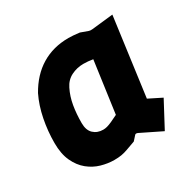

<svg xmlns="http://www.w3.org/2000/svg" viewBox="-123 -651 798 791"><g transform="rotate(-30 276.0 -255.5)"><path d="M207 9Q177 9 145.5 0Q114 -9 87.5 -30.5Q61 -52 44.5 -87.5Q28 -123 28 -175Q28 -231 39 -286.5Q50 -342 72 -387Q109 -453 165 -487Q221 -521 294 -521Q305 -521 317 -520Q329 -519 346 -517L382 -504Q388 -502 398 -503L499 -514L449 -143L511 -112L446 10L346 -39Q336 -43 332 -37L314 -17Q289 -8 272.5 -2Q256 4 241.5 6.5Q227 9 207 9ZM230 -122Q239 -122 248.5 -124.5Q258 -127 271.5 -133Q285 -139 305 -149L339 -394Q315 -398 294 -398Q263 -398 236 -384.5Q209 -371 195 -342Q179 -310 172.5 -272Q166 -234 166 -190Q166 -156 184 -139Q202 -122 230 -122Z"/></g></svg>

Font: Finlandica
Style: Italic
Weight: 400
Italic angle: -8°
Designer: Niklas Ekholm, Juho Hiilivirta, Jaakko Suomalainen
Foundry: Helsinki Type Studio
Version: Version 1.064